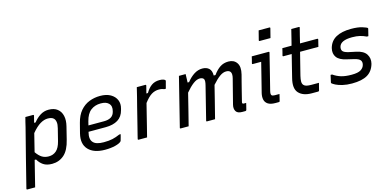

<svg xmlns="http://www.w3.org/2000/svg" viewBox="-105 -1284 4050 1994"><g transform="rotate(-15 1919.5 -287.0)"><path d="M162 -532H244Q249 -532 251.5 -528.5Q254 -525 252 -521Q243 -487 234 -450H250Q282 -491 322.5 -517Q363 -543 413 -543Q472 -543 507.5 -515Q543 -487 554 -438.5Q565 -390 549 -327L516 -194Q490 -85 435.5 -37.5Q381 10 306 10Q248 10 212.5 -14Q177 -38 155 -77H140Q123 -8 105.5 61.5Q88 131 71 200H-12Q-23 200 -20 188Q19 33 58 -122Q97 -277 137 -431Q143 -457 149 -482Q155 -507 162 -532ZM382 -457Q342 -457 299.5 -431.5Q257 -406 208 -347Q196 -299 184 -250.5Q172 -202 160 -154Q190 -111 220.5 -92.5Q251 -74 292 -74Q340 -74 373.5 -103.5Q407 -133 424 -200L457 -332Q467 -371 463 -397Q459 -423 445 -437Q425 -457 382 -457Z M967 -543Q1035 -543 1079 -517.5Q1123 -492 1140.5 -450.5Q1158 -409 1144 -359L1140 -344Q1123 -277 1072 -245.5Q1021 -214 940 -214H756L755 -210Q736 -137 769 -102Q799 -68 882 -68Q938 -68 976 -76.5Q1014 -85 1057 -104H1072Q1068 -88 1063.5 -71.5Q1059 -55 1054 -38Q1053 -34 1049 -30Q1032 -13 985 -1Q938 11 875 11Q755 11 697 -50.5Q639 -112 666 -221L693 -326Q713 -405 754 -452.5Q795 -500 850 -521.5Q905 -543 967 -543ZM953 -466Q891 -466 846.5 -432Q802 -398 782 -319L772 -278H940Q987 -278 1016 -296Q1045 -314 1054 -354Q1069 -409 1038 -439Q1025 -452 1005 -459Q985 -466 953 -466Z M1328 0H1238Q1227 0 1230 -11Q1231 -17 1239 -48.5Q1247 -80 1259 -127.5Q1271 -175 1284.5 -229.5Q1298 -284 1311.5 -337.5Q1325 -391 1336 -433Q1344 -465 1350 -490.5Q1356 -516 1360 -532H1451Q1462 -532 1459 -521Q1456 -507 1450.5 -487.5Q1445 -468 1439 -443H1456Q1485 -493 1520.5 -517.5Q1556 -542 1605 -542Q1629 -542 1644.5 -537Q1660 -532 1664 -527Q1669 -522 1668 -517Q1662 -496 1657.5 -478Q1653 -460 1647 -438H1631Q1621 -442 1608 -445.5Q1595 -449 1574 -449Q1532 -449 1495.5 -427Q1459 -405 1415 -347Q1401 -292 1386 -231Q1371 -170 1356 -110.5Q1341 -51 1328 0Z M1813 -532H1885Q1885 -532 1884.5 -516Q1884 -500 1883.5 -479Q1883 -458 1882 -442H1898Q1936 -490 1978 -516.5Q2020 -543 2066 -543Q2111 -543 2137.5 -518.5Q2164 -494 2163 -442H2182Q2217 -491 2256 -517Q2295 -543 2347 -543Q2406 -543 2435.5 -500Q2465 -457 2445 -377Q2438 -350 2426.5 -306Q2415 -262 2402 -209.5Q2389 -157 2375 -101Q2372 -90 2376 -85Q2380 -80 2391 -80H2415Q2411 -62 2406.5 -45Q2402 -28 2398 -11Q2395 0 2384 0H2350Q2301 0 2284.5 -28Q2268 -56 2278 -97Q2298 -173 2315.5 -244Q2333 -315 2346 -363Q2368 -450 2298 -450Q2264 -450 2228 -424Q2192 -398 2146 -346Q2133 -293 2110.5 -203.5Q2088 -114 2059 0H1974Q1962 0 1966 -11Q1991 -111 2014.5 -205Q2038 -299 2054 -363Q2068 -416 2056 -433Q2044 -450 2014 -450Q1981 -450 1942.5 -421Q1904 -392 1860 -339Q1842 -266 1820 -178Q1798 -90 1775 0H1691Q1679 0 1683 -11Q1709 -116 1735.5 -221.5Q1762 -327 1788 -432Q1796 -464 1802.5 -489.5Q1809 -515 1813 -532Z M2596 -532H2776Q2787 -532 2784 -521Q2760 -425 2736.5 -329.5Q2713 -234 2688 -136Q2679 -100 2690 -89Q2699 -80 2723 -80H2773Q2769 -63 2765 -45.5Q2761 -28 2756 -10Q2755 -3 2751 -1.5Q2747 0 2742 0H2708Q2656 0 2628.5 -18.5Q2601 -37 2594.5 -68Q2588 -99 2597 -137Q2617 -218 2637 -296Q2657 -374 2676 -452H2587Q2576 -452 2579 -463Q2584 -480 2588 -497.5Q2592 -515 2596 -532ZM2735 -774H2850Q2861 -774 2858 -763L2833 -665H2718Q2707 -665 2710 -676Z M3199 -86Q3194 -67 3189.5 -49Q3185 -31 3180 -11Q3178 0 3166 0H3100Q3006 0 2960.5 -49.5Q2915 -99 2943 -207Q2958 -268 2973 -328Q2988 -388 3003 -448H2915Q2904 -448 2907 -459Q2912 -479 2916.5 -496Q2921 -513 2925 -532H3024Q3033 -568 3042 -603Q3048 -627 3054 -651.5Q3060 -676 3066 -700H3146Q3158 -700 3154 -689Q3144 -650 3134 -610.5Q3124 -571 3115 -532H3300Q3310 -532 3308 -521Q3303 -502 3299 -485Q3295 -468 3290 -448H3093Q3078 -388 3062.5 -327.5Q3047 -267 3032 -206Q3023 -169 3023.5 -145Q3024 -121 3037 -107Q3048 -95 3068 -90.5Q3088 -86 3118 -86Z M3550 -79Q3618 -79 3648.5 -98Q3679 -117 3687 -148Q3695 -177 3681 -197Q3667 -217 3616 -229L3540 -247Q3465 -263 3436 -302.5Q3407 -342 3421 -400Q3441 -473 3503 -507Q3565 -541 3665 -541Q3738 -541 3784 -526.5Q3830 -512 3837 -504Q3840 -500 3838 -494Q3833 -474 3829 -457Q3825 -440 3820 -421H3804Q3771 -437 3736 -445.5Q3701 -454 3653 -454Q3529 -454 3512 -390Q3505 -363 3516.5 -345Q3528 -327 3575 -315L3655 -298Q3734 -282 3762.5 -237Q3791 -192 3777 -136Q3756 -60 3697 -25Q3638 10 3531 10Q3474 10 3430 -0.5Q3386 -11 3358.5 -25Q3331 -39 3321 -49Q3319 -53 3320 -58Q3325 -82 3329.5 -100Q3334 -118 3337 -134H3353Q3393 -106 3438 -92.5Q3483 -79 3550 -79Z"/></g></svg>

Font: Recursive Sn Lnr St
Style: Italic
Weight: 400
Italic angle: -15°
Version: Version 1.079;hotconv 1.0.112;makeotfexe 2.5.65598; ttfautoh